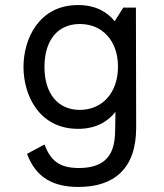

<svg xmlns="http://www.w3.org/2000/svg" viewBox="-20 -500 650 760"><path d="M519 6 518 -470H468L434 -416C403 -454 357 -480 289 -480C134 -480 73 -346 73 -235C73 -124 134 10 289 10C359 10 406 -18 437 -57L436 4C435 64 435 165 292 165C213 165 180 134 156 72L87 109C122 203 190 240 291 240C430 240 519 169 519 6ZM296 -405C384 -405 447 -340 447 -236C447 -132 384 -65 296 -65C208 -65 156 -131 156 -235C156 -339 207 -405 296 -405Z"/></svg>

Font: Necto Mono
Style: Regular
Weight: 400
Designer: Marco Condello
Foundry: Collletttivo
Version: Version 1.300;Glyphs 3.2 (3217)